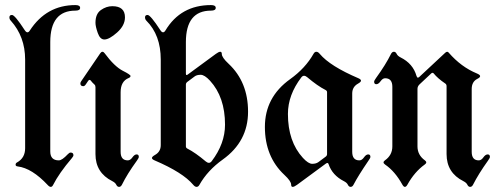

<svg xmlns="http://www.w3.org/2000/svg" viewBox="-20 -727 1959 757"><path d="M17.1 -658.7Q17.1 -668 27.3 -668Q38.6 -668 77.6 -607.9Q83 -599.6 88.1 -599.6Q93.3 -599.6 97.7 -606.9Q163.1 -707 277.3 -707Q295.9 -707 295.9 -696Q295.9 -685.1 277.3 -685.1Q178.2 -685.1 178.2 -561V-129.9Q178.2 -94.7 211.9 -94.7Q224.6 -94.7 247.1 -118.7Q253.4 -125.5 258.3 -125.5Q269.5 -125.5 269.5 -115.2Q269.5 -110.8 263.7 -104Q212.9 -44.4 189 2.9Q185.5 9.8 180.2 9.8Q174.8 9.8 168.5 2.9Q106 -64 49.8 -70.8Q41.5 -71.8 41.5 -77.6Q41.5 -83.5 46.9 -86.4Q79.1 -104 79.1 -142.6V-492.2Q79.1 -582.5 22.5 -645.5Q17.1 -650.9 17.1 -658.7Z M296.9 0ZM356.4 -637.2Q356.4 -672.4 377.9 -687.5Q399.4 -702.6 422.9 -702.6Q472.7 -702.6 472.7 -658.7Q472.7 -626.5 441.7 -598.9Q410.6 -571.3 391.6 -571.3Q374.5 -571.3 365.5 -596.9Q356.4 -622.6 356.4 -637.2ZM296.9 -397.9Q296.9 -401.9 299.8 -406.2L375 -516.6Q379.4 -522.9 383.8 -522.9Q388.2 -522.9 392.1 -517.6Q431.2 -464.8 464.4 -447.8Q494.6 -432.6 494.6 -427.5Q494.6 -422.4 487.3 -419.4Q455.6 -406.7 455.6 -363.3V-128.4Q455.6 -94.7 483.9 -94.7Q493.7 -94.7 502 -106.4Q510.3 -118.2 518.6 -118.2Q527.3 -118.2 527.3 -108.4Q527.3 -104 519.5 -93.3Q481.9 -41.5 460.9 1Q456.5 9.8 449.5 9.8Q442.4 9.8 438.5 1.5Q434.6 -6.8 422.9 -12.7Q356.4 -45.9 356.4 -119.6V-383.3Q356.4 -390.1 352.5 -393.6Q344.2 -400.9 337.9 -409.2Q335.9 -412.1 333 -412.1Q330.6 -412.1 327.6 -408.2L318.4 -394.5Q313.5 -387.2 308.6 -387.2Q296.9 -387.2 296.9 -397.9Z M551.8 -658.7Q551.8 -668 562 -668Q573.2 -668 612.3 -607.9Q617.7 -599.6 622.8 -599.6Q627.9 -599.6 632.3 -606.9Q692.4 -707 812 -707Q830.6 -707 830.6 -696Q830.6 -685.1 812 -685.1Q712.9 -685.1 712.9 -561V-437.5Q712.9 -431.2 715.3 -431.2Q717.8 -431.2 720.2 -433.1L831.1 -514.6Q842.3 -522.9 848.4 -522.9Q854.5 -522.9 854.5 -514.2Q854.5 -500.5 881.3 -475.6Q958 -403.8 958 -286.6Q958 -169.4 858.4 -98.1Q798.3 -55.2 766.1 2Q761.7 9.8 755.1 9.8Q748.5 9.8 741.7 1.5Q701.2 -46.9 589.4 -94.7Q579.1 -99.1 579.1 -104.2Q579.1 -109.4 591.3 -116.2Q613.8 -128.9 613.8 -154.8V-492.2Q613.8 -588.9 557.1 -645.5Q551.8 -650.9 551.8 -658.7ZM712.9 -149.9Q712.9 -144 718.8 -141.1Q750.5 -125 791.5 -90.3Q797.9 -85 803.7 -85Q809.6 -85 814.5 -91.3Q867.2 -160.6 867.2 -235.4Q867.2 -344.2 808.1 -408.7Q786.6 -432.1 771.2 -432.1Q755.9 -432.1 747.6 -425.8L718.8 -404.3Q712.9 -399.9 712.9 -393.6Z M1124 -415Q1184.1 -458 1216.3 -515.1Q1220.7 -522.9 1227.3 -522.9Q1233.9 -522.9 1240.7 -514.6Q1281.2 -466.3 1393.1 -418.5Q1403.3 -414.1 1403.3 -408.9Q1403.3 -403.8 1391.1 -397Q1368.7 -384.3 1368.7 -358.4V-128.4Q1368.7 -94.7 1397 -94.7Q1406.7 -94.7 1415 -106.4Q1423.3 -118.2 1431.6 -118.2Q1440.4 -118.2 1440.4 -108.4Q1440.4 -104 1432.6 -93.3Q1392.6 -34.7 1374 1Q1369.6 9.8 1362.5 9.8Q1355.5 9.8 1351.6 1.5Q1347.7 -6.8 1335.9 -12.7Q1290 -36.1 1275.4 -80.1Q1273.9 -84.5 1271 -84.5Q1268.1 -84.5 1264.2 -81.5L1151.4 1.5Q1140.1 9.8 1134 9.8Q1127.9 9.8 1127.9 1Q1127.9 -12.7 1101.1 -37.6Q1024.4 -109.4 1024.4 -226.6Q1024.4 -343.8 1124 -415ZM1115.2 -277.8Q1115.2 -168.9 1174.3 -104.5Q1195.8 -81.1 1210.9 -81.1Q1226.1 -81.1 1235.4 -87.9L1264.2 -109.4Q1269.5 -113.3 1269.5 -119.6V-363.3Q1269.5 -369.1 1263.7 -372.1Q1231.9 -388.2 1190.9 -422.9Q1184.6 -428.2 1178.7 -428.2Q1172.9 -428.2 1168 -421.9Q1115.2 -352.5 1115.2 -277.8Z M1455.1 -404.8Q1455.1 -409.2 1462.9 -419.9Q1500.5 -471.7 1521.5 -514.2Q1525.9 -522.9 1533 -522.9Q1540 -522.9 1543.9 -514.6Q1547.9 -506.3 1559.6 -500.5Q1608.4 -476.1 1622.1 -427.7Q1624.5 -420.9 1627.4 -420.9Q1630.4 -420.9 1633.3 -423.8L1735.4 -519Q1739.7 -522.9 1743.2 -522.9Q1746.6 -522.9 1749.5 -519Q1798.3 -462.9 1859.9 -437.5Q1873 -432.1 1873 -426.8Q1873 -421.4 1861.8 -416Q1839.8 -404.8 1839.8 -376V-128.4Q1839.8 -94.7 1867.7 -94.7Q1877.4 -94.7 1885.7 -106.4Q1894 -118.2 1902.8 -118.2Q1911.6 -118.2 1911.6 -108.4Q1911.6 -104 1903.8 -93.3Q1866.7 -41.5 1845.2 1Q1840.8 9.8 1833.7 9.8Q1826.7 9.8 1822.8 1.5Q1818.8 -6.8 1807.1 -12.7Q1740.7 -45.9 1740.7 -119.6V-387.2Q1740.7 -394 1735.8 -397.5Q1705.6 -418 1689.9 -437.5Q1688 -439.9 1685.3 -439.9Q1682.6 -439.9 1680.2 -437.5L1634.3 -394.5Q1626 -386.7 1626 -376.5V-149.9Q1626 -115.7 1655.3 -94.7Q1660.6 -90.8 1660.6 -86.7Q1660.6 -82.5 1654.3 -78.1Q1614.3 -49.3 1586.4 1Q1581.5 9.8 1576.4 9.8Q1571.3 9.8 1566.4 1Q1537.6 -51.3 1498.5 -78.1Q1492.2 -82.5 1492.2 -86.7Q1492.2 -90.8 1497.6 -94.7Q1526.9 -115.2 1526.9 -149.9V-384.8Q1526.9 -418.5 1498.5 -418.5Q1488.8 -418.5 1480.5 -406.7Q1472.2 -395 1463.6 -395Q1455.1 -395 1455.1 -404.8Z"/></svg>

Font: UnifrakturMaguntia19
Style: Book
Weight: 400
Designer: j. 'mach' wust, Gerrit Ansmann, Georg Duffner, based on a font by Peter Wiegel, original typeface by Carl Albert Fahrenw
Version: Version 2017-03-19